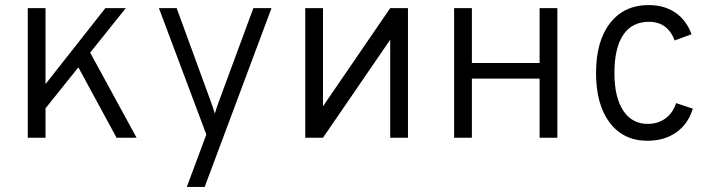

<svg xmlns="http://www.w3.org/2000/svg" viewBox="-20 -543 2803 757"><path d="M89.5 0V-511H159.5V-211.5L395.5 -511H476L335.5 -335.5L518.5 0H439.5L289 -277.5L159.5 -116V0Z M716.5 194 793.5 -12.5 606.5 -511H676.5L810.5 -144.5Q815.5 -131.5 819.2 -120Q823 -108.5 827 -95Q831 -108.5 834.8 -120Q838.5 -131.5 843.5 -144.5L979 -511H1050.5L787 194Z M1183.5 0V-511H1253.5V-124L1518.5 -511H1588.5V0H1518.5V-386.5L1253.5 0Z M1770.5 0V-511H1840.5V-294.5H2107.5V-511H2177.5V0H2107.5V-233H1840.5V0Z M2532.5 12Q2438 12 2384 -59.2Q2330 -130.5 2330 -255Q2330 -380.5 2385.2 -451.8Q2440.5 -523 2537.5 -523Q2599 -523 2642.8 -493.2Q2686.5 -463.5 2706.5 -408L2640 -383.5Q2612.5 -457 2538.5 -457Q2472 -457 2437.2 -405.5Q2402.5 -354 2402.5 -255Q2402.5 -160 2437 -107.2Q2471.5 -54.5 2534 -54.5Q2574.5 -54.5 2604.2 -76.5Q2634 -98.5 2645.5 -136.5L2711.5 -114.5Q2693.5 -54.5 2646.5 -21.2Q2599.5 12 2532.5 12Z"/></svg>

Font: Overpass Light
Style: Regular
Weight: 300
Designer: Delve Withrington, Dave Bailey, Thomas Jockin
Foundry: Delve Fonts LLC
Version: Version 4.000; ttfautohint (v1.8.3)